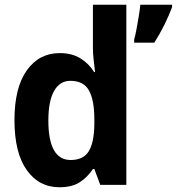

<svg xmlns="http://www.w3.org/2000/svg" viewBox="-20 -780 746 810"><path d="M231 10Q144 10 92.5 -63Q41 -136 41 -273Q41 -410 93 -483Q145 -556 232 -556Q283 -556 319 -534Q355 -512 377 -476H381Q379 -497 375.5 -524Q372 -551 372 -579V-760H513V0H403L378 -67H372Q349 -32 316 -11Q283 10 231 10ZM278 -105Q332 -105 354.5 -142Q377 -179 378 -255V-277Q378 -357 355.5 -398Q333 -439 277 -439Q232 -439 208 -396Q184 -353 184 -272Q184 -105 278 -105ZM706 -750Q693 -715 673.5 -675.5Q654 -636 631 -600H546V-613Q551 -631 556 -657.5Q561 -684 565.5 -712Q570 -740 572 -760H706Z"/></svg>

Font: Noto Sans Sinhala SemiCondensed
Style: Bold
Weight: 700
Width: 4
Designer: Jelle Bosma - Monotype Design Team
Foundry: Monotype Imaging Inc.
Version: Version 2.006; ttfautohint (v1.8.4.7-5d5b)